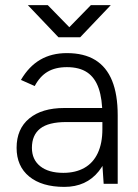

<svg xmlns="http://www.w3.org/2000/svg" viewBox="-20 -720 541 752"><path d="M381 -75V-268Q381 -332 366.5 -374Q352 -416 321.5 -436.5Q291 -457 242 -457Q197 -457 166.5 -439Q136 -421 116 -383L62 -407Q93 -460 137.5 -486Q182 -512 242 -512Q309 -512 353 -485Q397 -458 419 -404Q441 -350 441 -268V0H386ZM45 -141Q45 -215 94.5 -256Q144 -297 232 -297H382V-242H240Q170 -242 137.5 -216.5Q105 -191 105 -141Q105 -95 137.5 -69Q170 -43 228 -43Q276 -43 310.5 -62.5Q345 -82 363 -120.5Q381 -159 381 -214H416Q416 -111 367 -49.5Q318 12 232 12Q144 12 94.5 -28.5Q45 -69 45 -141ZM214 -575 336 -700H414L294 -574H214ZM89 -700H167L289 -575V-574H209Z"/></svg>

Font: Oak Sans Light
Style: Regular
Weight: 400
Designer: Erik Kennedy, Walven
Foundry: Erik Kennedy, Walven
Version: Version 1.100;Glyphs 3.1.2 (3151)